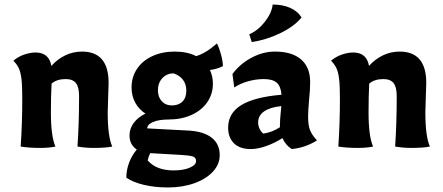

<svg xmlns="http://www.w3.org/2000/svg" viewBox="-20 -645 1951 845"><path d="M71 0Q78 -100 78 -213Q78 -268 74.5 -297Q71 -326 63.5 -343Q56 -360 39 -378Q62 -397 88.5 -405.5Q115 -414 136 -414Q196 -414 206 -355Q233 -385 267.5 -401.5Q302 -418 341 -418Q458 -418 458 -280L456 -217L454 -150Q454 -45 474 0Q446 6 391 6Q356 6 321 0Q328 -102 328 -222Q328 -262 314 -279.5Q300 -297 269 -297Q230 -297 207 -277Q204 -225 204 -150Q204 -45 224 0Q196 6 157 6Q106 6 71 0Z M536 137Q536 104 548 71.5Q560 39 582 13Q550 -8 550 -49Q550 -79 568.5 -104Q587 -129 620 -145Q591 -164 575 -193.5Q559 -223 559 -260Q559 -306 583 -342Q607 -378 650.5 -398Q694 -418 749 -418Q805 -418 843 -398Q885 -410 935 -454Q946 -431 953.5 -402Q961 -373 961 -354Q936 -341 904 -337Q917 -308 917 -277Q917 -231 892 -195Q867 -159 822.5 -139Q778 -119 721 -119Q679 -119 653.5 -108Q628 -97 628 -80L816 -70Q880 -65 913.5 -37.5Q947 -10 947 38Q947 78 917 110.5Q887 143 835 161.5Q783 180 719 180Q661 180 613 168.5Q565 157 536 137ZM800 -246Q800 -274 785.5 -293.5Q771 -313 744 -322Q714 -322 694.5 -301Q675 -280 675 -248Q675 -218 692 -199.5Q709 -181 736 -181Q766 -181 783 -198Q800 -215 800 -246ZM843 64Q843 49 829.5 44Q816 39 780 37L641 29Q633 45 630 61Q668 105 744 105Q787 105 815 93Q843 81 843 64Z M984 -83Q984 -147 1042 -182.5Q1100 -218 1219 -228Q1216 -265 1198 -281Q1180 -297 1141 -297Q1106 -297 1071 -287Q1036 -277 1011 -260L1003 -319Q1035 -363 1086 -390.5Q1137 -418 1190 -418Q1265 -418 1305 -383.5Q1345 -349 1345 -284Q1345 -248 1340 -203Q1336 -155 1336 -132Q1336 -95 1344 -73.5Q1352 -52 1375 -27Q1324 5 1264 11Q1237 -6 1223 -37Q1188 -15 1151 -2Q1114 11 1084 11Q1035 11 1009.5 -14.5Q984 -40 984 -83ZM1212 -85V-95Q1212 -107 1213 -121.5Q1214 -136 1215 -145L1218 -178Q1168 -173 1142 -154.5Q1116 -136 1116 -106Q1116 -92 1122.5 -78Q1129 -64 1139 -57Q1176 -62 1212 -85ZM1077 -494Q1116 -511 1146 -549.5Q1176 -588 1180 -625Q1224 -625 1257 -610.5Q1290 -596 1307 -568Q1274 -528 1212.5 -498.5Q1151 -469 1088 -460Z M1469 0Q1476 -100 1476 -213Q1476 -268 1472.5 -297Q1469 -326 1461.5 -343Q1454 -360 1437 -378Q1460 -397 1486.5 -405.5Q1513 -414 1534 -414Q1594 -414 1604 -355Q1631 -385 1665.5 -401.5Q1700 -418 1739 -418Q1856 -418 1856 -280L1854 -217L1852 -150Q1852 -45 1872 0Q1844 6 1789 6Q1754 6 1719 0Q1726 -102 1726 -222Q1726 -262 1712 -279.5Q1698 -297 1667 -297Q1628 -297 1605 -277Q1602 -225 1602 -150Q1602 -45 1622 0Q1594 6 1555 6Q1504 6 1469 0Z"/></svg>

Font: Mirza
Style: Bold
Weight: 700
Designer: Arabic design by Kourosh Beigpour, Latin design by Eduardo Tunni, engineering by Lasse Fister
Version: Version 1.0010g